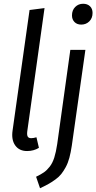

<svg xmlns="http://www.w3.org/2000/svg" viewBox="-20 -791 512 1021"><path d="M412.1 -660.2Q389.6 -660.2 376.2 -673.8Q362.8 -687.5 362.8 -709Q362.8 -736.8 379.9 -753.9Q397 -771 421.9 -771Q444.8 -771 458.5 -757.8Q472.2 -744.6 472.2 -722.2Q472.2 -694.3 454.8 -677.2Q437.5 -660.2 412.1 -660.2ZM216.8 -748 125 -92.8Q122.6 -73.2 127.4 -64.7Q132.3 -56.2 146 -56.2Q157.7 -56.2 173.8 -61L187 -4.9Q159.2 12.2 124 12.2Q82.5 12.2 61 -17.6Q39.6 -47.4 46.9 -97.2L137.2 -737.8ZM192.9 210 171.9 148.9Q198.2 136.2 213.9 125.2Q229.5 114.3 244.4 95.2Q259.3 76.2 268.6 47.1Q277.8 18.1 284.2 -24.9L354 -525.9H434.1L361.8 -16.1Q356.4 20 348.9 48.1Q341.3 76.2 329.6 97.7Q317.9 119.1 305.7 134.5Q293.5 149.9 274.2 163.8Q254.9 177.7 237.3 187.5Q219.7 197.3 192.9 210Z"/></svg>

Font: Fira Sans Compressed Book
Style: Italic
Weight: 350
Width: 3
Italic angle: -8°
Designer: Carrois Corporate & Edenspiekermann AG
Foundry: Carrois Corporate GbR & Edenspiekermann AG
Version: Version 4.203;PS 004.203;hotconv 1.0.88;makeotf.lib2.5.64775